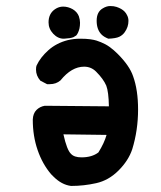

<svg xmlns="http://www.w3.org/2000/svg" viewBox="-20 -611 540 643"><path d="M261.7 -387.7Q219.7 -387.7 182.6 -341.8Q168 -329.1 146.5 -329.1Q143.6 -329.1 137.7 -329.1L115.2 -340.8Q100.6 -357.4 100.6 -377.9Q100.6 -387.7 102.5 -391.6Q115.2 -418.9 142.1 -442.9Q168.9 -466.8 207 -476.6Q227.5 -481.4 248 -481.4Q268.6 -481.4 282.2 -479.5Q295.9 -477.5 303.2 -475.1Q310.5 -472.7 317.9 -469.7Q325.2 -466.8 332.5 -462.9Q339.8 -459 346.7 -454.1Q360.4 -444.3 374 -430.7Q414.1 -390.6 425.8 -355.5Q442.4 -309.6 442.4 -244.1Q442.4 -174.8 422.9 -111.3Q410.2 -73.2 377 -40Q343.8 -6.8 302.2 2.4Q260.7 11.7 218.8 11.7H217.8Q186.5 7.8 159.2 -19.5L151.4 -27.3Q122.1 -61.5 106 -108.4Q89.8 -155.3 89.8 -210V-210.9Q90.8 -231.4 102.1 -242.7Q113.3 -253.9 129.9 -256.8L344.7 -254.9Q343.8 -303.7 335.9 -324.2Q326.2 -346.7 301.8 -371.1Q285.2 -387.7 261.7 -387.7ZM252.9 -84Q288.1 -84 309.6 -100.6Q329.1 -131.8 336.9 -159.2L192.4 -161.1Q204.1 -108.4 217.8 -95.7Q228.5 -84 252.9 -84ZM142.6 -536.1Q142.6 -565.4 164.1 -580.1Q176.8 -588.9 191.4 -588.9Q208 -588.9 223.6 -580.1Q238.3 -571.3 244.1 -556.6Q248 -544.9 248 -534.7Q248 -524.4 246.1 -515.6Q242.2 -500 235.4 -492.2L225.6 -486.3Q214.8 -482.4 194.3 -481.4H193.4Q173.8 -481.4 158.2 -498Q142.6 -514.6 142.6 -536.1ZM324.2 -583Q336.9 -590.8 349.1 -590.8Q361.3 -590.8 370.1 -587.9Q378.9 -585 385.7 -581.1Q399.4 -573.2 405.3 -560.5Q410.2 -551.8 410.2 -541Q410.2 -520.5 397.5 -502.9Q390.6 -493.2 379.4 -487.8Q368.2 -482.4 342.8 -481.4Q328.1 -487.3 320.3 -495.1Q303.7 -511.7 303.7 -541.5Q303.7 -571.3 324.2 -583Z"/></svg>

Font: JasonHandwriting2
Style: SemiBold
Weight: 600
Version: Version 1.04.7